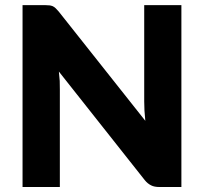

<svg xmlns="http://www.w3.org/2000/svg" viewBox="-20 -749 817 769"><path d="M557.6 -728.5H706.5V0H618.7Q598.1 0 585.9 -6.3Q571.3 -13.2 559.6 -27.8L215.8 -462.4Q218.8 -435.5 219.2 -424.8Q219.7 -412.1 219.7 -390.6V0H70.3V-728.5H159.7Q168.5 -728.5 178.2 -727.5Q183.6 -727.1 191.4 -724.1Q198.2 -720.7 203.1 -715.8Q210.9 -708 215.3 -702.6L562 -265.1Q559.1 -293.9 558.6 -306.2Q557.6 -332.5 557.6 -342.8Z"/></svg>

Font: Lato-ExtraBold
Style: Regular
Weight: 500
Designer: Lukasz Dziedzic with Adam Twardoch and Botio Nikoltchev
Foundry: tyPoland Lukasz Dziedzic
Version: ""